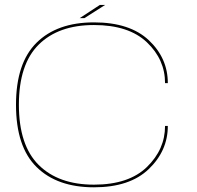

<svg xmlns="http://www.w3.org/2000/svg" viewBox="-20 -774 819 798"><path d="M370.5 4.5Q519.5 4.5 598.5 -71.5Q677.5 -147.5 677.5 -250.5H666Q666 -153 590.5 -79.8Q515 -6.5 370.5 -6.5Q223.5 -6.5 141 -88.2Q58.5 -170 58.5 -338.5Q58.5 -507 140.8 -588.5Q223 -670 370.5 -670Q515 -670 590.5 -598.2Q666 -526.5 666 -428.5H677.5Q677.5 -532.5 598.5 -606.8Q519.5 -681 370.5 -681Q217.5 -681 132 -596.5Q46.5 -512 46.5 -338.5Q46.5 -164 132 -79.8Q217.5 4.5 370.5 4.5ZM311 -698.5H330.5L417 -753.5H395Z"/></svg>

Font: Anybody Expanded Thin
Style: Regular
Weight: 250
Width: 7
Version: Version 1.113;gftools[0.9.25]